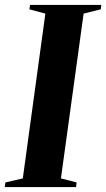

<svg xmlns="http://www.w3.org/2000/svg" viewBox="-40 -763 434 783"><path d="M-20.5 0 -18 -19 53 -35.5 145 -707.5 80 -725 82.5 -743H373L371 -725L301 -707.5L208.5 -35.5L272.5 -19L270 0Z"/></svg>

Font: Merriweather 144pt
Style: Bold Italic
Weight: 700
Italic angle: -7.8°
Version: Version 2.101